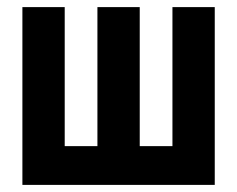

<svg xmlns="http://www.w3.org/2000/svg" viewBox="-20 -520 667 540"><path d="M43 0V-500H162V-109H254V-500H373V-109H465V-500H584V0Z"/></svg>

Font: PT Sans Narrow
Style: Bold
Weight: 700
Width: 3
Designer: A.Korolkova, O.Umpeleva, V.Yefimov
Foundry: ParaType Ltd
Version: Version 2.003W OFL